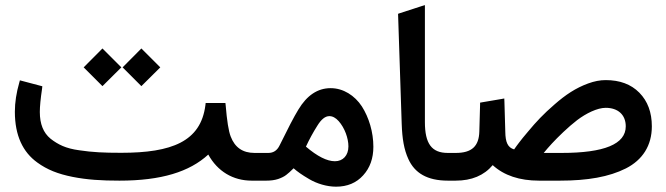

<svg xmlns="http://www.w3.org/2000/svg" viewBox="-20 -700 2582 744"><path d="M985.8 0C988.3 0 990.2 -4.9 992.2 -15.1C993.7 -25.4 994.6 -35.6 994.6 -45.9V-62.5C994.6 -72.8 993.7 -82.5 992.2 -92.8C990.2 -102.5 988.3 -107.4 985.8 -107.4H966.3C920.9 -107.4 890.1 -128.4 874 -170.9C865.7 -191.9 859.4 -232.4 854.5 -292L853.5 -300.8H776.9L775.9 -292C757.8 -151.4 645.5 -107.9 449.7 -107.9C416 -107.9 386.7 -108.4 362.3 -109.9C337.4 -111.3 312.5 -113.8 287.1 -117.7C261.2 -121.1 239.7 -127 222.7 -134.3C205.6 -141.6 189.9 -151.4 175.8 -162.6C147.9 -185.5 134.3 -219.7 134.3 -266.1C134.3 -287.1 137.2 -317.4 143.1 -356.9L144 -365.7L57.1 -388.7L54.7 -379.9C43.5 -340.8 37.6 -303.2 37.6 -267.1C37.6 -174.3 68.8 -110.4 124.5 -70.3C162.6 -42.5 204.6 -25.9 261.2 -14.6C317.9 -3.4 373 0 442.9 0C605 0 714.4 -34.2 787.1 -101.1C822.8 -36.1 882.8 0 955.1 0ZM377 -512.2 304.2 -439 377 -366.2 450.2 -439ZM527.8 -512.2 455.1 -439 527.8 -366.2 601.1 -439Z M980.5 -107.4C968.3 -107.4 961.9 -92.3 961.9 -62.5V-45.9C961.9 -15.1 968.3 0 980.5 0H1012.2C1029.3 0 1044.4 -2 1057.6 -6.3C1070.3 -10.7 1080.6 -15.6 1088.9 -22C1096.7 -27.8 1106.4 -36.6 1117.7 -47.9C1132.8 -34.7 1148.4 -23.4 1178.2 -5.9C1208 11.7 1246.6 23.4 1282.2 23.4C1325.7 23.4 1360.8 8.8 1387.2 -20.5C1413.6 -49.3 1426.8 -86.4 1426.8 -131.3C1426.8 -188 1409.7 -244.6 1382.3 -287.6C1354.5 -330.1 1310.1 -358.4 1261.2 -358.4C1210.9 -358.4 1169.4 -330.6 1136.2 -275.4C1119.1 -247.6 1095.2 -201.2 1063.5 -136.7C1054.2 -117.2 1039.6 -107.4 1020 -107.4ZM1277.8 -75.2C1247.1 -75.2 1209.5 -94.2 1165.5 -131.8C1178.2 -159.2 1192.9 -186.5 1210 -213.4C1225.1 -237.8 1240.2 -250 1256.3 -250C1268.6 -250 1280.8 -243.7 1292.5 -230.5C1315.9 -204.1 1330.1 -164.1 1330.1 -132.8C1330.1 -97.7 1309.1 -75.2 1277.8 -75.2Z M1725.6 0C1728 0 1730 -4.9 1731.9 -15.1C1733.4 -25.4 1734.4 -35.6 1734.4 -45.9V-62.5C1734.4 -72.8 1733.4 -82.5 1731.9 -92.8C1730 -102.5 1728 -107.4 1725.6 -107.4H1715.3C1652.8 -107.4 1626.5 -143.1 1626.5 -227.1V-667V-680.2L1613.8 -676.3L1529.3 -648.9L1522.5 -646.5L1536.6 -219.7C1538.6 -162.6 1545.4 -120.6 1562.5 -83.5C1586.9 -29.8 1634.8 0 1715.8 0Z M1720.2 -107.4C1708 -107.4 1701.7 -92.3 1701.7 -62.5V-45.9C1701.7 -15.1 1708 0 1720.2 0H1745.6C1807.6 0 1855.5 -20 1889.2 -60.1C1933.1 -20 1993.2 0 2068.8 0H2149.9C2256.8 0 2340.3 -14.6 2405.3 -47.4C2469.7 -80.1 2505.9 -135.7 2505.9 -210.4C2505.9 -264.6 2489.7 -308.1 2457.5 -340.8C2425.3 -373.5 2381.8 -389.6 2327.1 -389.6C2305.2 -389.6 2282.7 -385.3 2258.8 -376.5C2210.9 -358.9 2171.9 -333 2128.9 -295.4C2085.4 -257.8 2057.6 -228 2026.4 -190.4C2010.3 -171.4 1999 -157.7 1992.2 -148.4C1984.9 -139.2 1978.5 -129.9 1972.2 -121.1C1947.3 -128.4 1938.5 -148.9 1938 -189.9L1934.6 -307.1L1934.1 -318.4L1923.3 -316.4L1848.6 -303.7L1840.3 -302.2V-294.4L1837.4 -190.4C1835.9 -133.3 1808.1 -107.4 1746.1 -107.4ZM2404.8 -210.4C2404.8 -141.6 2321.8 -107.4 2156.2 -107.4H2086.9C2106.4 -130.9 2126.5 -153.8 2163.1 -188.5C2181.2 -205.6 2199.2 -221.2 2216.3 -234.4C2251 -260.7 2294.4 -282.2 2327.1 -282.2C2374.5 -282.2 2404.8 -255.4 2404.8 -210.4Z"/></svg>

Font: Samim Medium
Style: Regular
Weight: 500
Foundry: DejaVu fonts team - Redesigned by Saber Rastikerdar
Version: Version 4.0.5